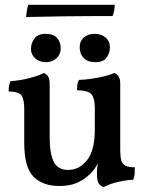

<svg xmlns="http://www.w3.org/2000/svg" viewBox="-20 -771 618 800"><path d="M227 4Q158 4 119.5 -35Q81 -74 81 -175V-316Q81 -354 71 -371.5Q61 -389 16 -390Q16 -402 17.5 -412.5Q19 -423 24 -433Q61 -435 100.5 -445Q140 -455 163 -467Q173 -463 180 -453Q187 -443 187 -420V-198Q187 -131 204 -97Q221 -63 264 -63Q311 -63 343 -104Q375 -145 375 -231V-321Q375 -359 362.5 -376.5Q350 -394 301 -395Q301 -407 302 -417.5Q303 -428 309 -438Q353 -440 393.5 -448.5Q434 -457 457 -467Q467 -463 474 -453Q481 -443 481 -420V-133L389 -96Q384 -82 375 -69Q366 -56 354 -45Q329 -21 299 -8.5Q269 4 227 4ZM411 9Q399 4 391.5 -6.5Q384 -17 384 -49Q384 -61 386 -81.5Q388 -102 394 -134L481 -145Q481 -120 485 -104Q489 -88 502 -81Q515 -74 542 -74Q542 -62 541 -48Q540 -34 535 -22Q507 -21 472 -13Q437 -5 411 9ZM378 -512Q345 -512 328.5 -529.5Q312 -547 312 -574Q312 -600 329.5 -615Q347 -630 374 -630Q402 -630 420 -614.5Q438 -599 438 -574Q438 -551 424.5 -531.5Q411 -512 378 -512ZM172 -512Q144 -512 126.5 -528Q109 -544 109 -567Q109 -591 123.5 -610.5Q138 -630 170 -630Q203 -630 218 -612.5Q233 -595 233 -569Q233 -545 215.5 -528.5Q198 -512 172 -512ZM458 -751Q458 -741 456 -728.5Q454 -716 449 -704Q424 -704 370 -704Q316 -704 243.5 -703Q171 -702 89 -700Q89 -708 91.5 -724Q94 -740 98 -751Z"/></svg>

Font: Vollkorn Medium
Style: Regular
Weight: 500
Designer: Friedrich Althausen
Foundry: Friedrich Althausen
Version: Version 5.000